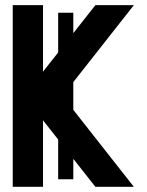

<svg xmlns="http://www.w3.org/2000/svg" viewBox="-20 -723 567 743"><path d="M146.5 -257.3V0H29.3V-703.1H146.5V-445.8L205.1 -520V-673.8H263.7V-594.7L349.1 -703.1H498L263.7 -405.3V-297.9L498 0H349.1L263.7 -108.4V-29.3H205.1V-183.1Z"/></svg>

Font: Gerhaus
Style: Regular
Weight: 400
Designer: GGBotNet
Foundry: GGBotNet
Version: 1.01